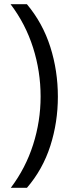

<svg xmlns="http://www.w3.org/2000/svg" viewBox="-20 -734 335 912"><path d="M254.9 -274.9Q254.9 -152.8 219 -41Q183.1 70.8 107.9 158.2H31.2Q101.6 64.9 137.2 -46.6Q172.9 -158.2 172.9 -275.4Q172.9 -395 137 -507.8Q101.1 -620.6 30.3 -713.9H107.9Q183.1 -624 219 -511Q254.9 -397.9 254.9 -274.9Z"/></svg>

Font: Open Sans
Style: Regular
Weight: 400
Designer: Monotype Design Team
Foundry: Monotype Imaging Inc.
Version: Version 3.000; ttfautohint (v1.8.4)